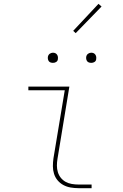

<svg xmlns="http://www.w3.org/2000/svg" viewBox="-20 -982 640 1002"><path d="M389 0Q369 0 348.5 -3.5Q328 -7 310.5 -16.5Q293 -26 280.5 -41Q268 -56 262 -75Q256 -94 256 -114.5Q256 -135 259 -156L318 -511H128V-530H342L280 -153Q277 -135 277 -117.5Q277 -100 282 -83.5Q287 -67 297.5 -54Q308 -41 322.5 -33Q337 -25 354.5 -22Q372 -19 389 -19H458V0ZM456 -654Q450 -654 444 -656Q438 -658 434.5 -663Q431 -668 430 -674Q429 -680 430 -686Q431 -691 433.5 -695Q436 -699 439.5 -701.5Q443 -704 447.5 -705.5Q452 -707 456 -707Q463 -707 468.5 -704.5Q474 -702 477.5 -697Q481 -692 482 -686Q483 -680 482 -674Q482 -669 479.5 -665Q477 -661 473 -658.5Q469 -656 465 -655Q461 -654 456 -654ZM256 -654Q250 -654 244 -656Q238 -658 234.5 -663Q231 -668 230 -674Q229 -680 230 -686Q231 -691 233.5 -695Q236 -699 239.5 -701.5Q243 -704 247.5 -705.5Q252 -707 256 -707Q263 -707 268.5 -704.5Q274 -702 277.5 -697Q281 -692 282 -686Q283 -680 282 -674Q282 -669 279.5 -665Q277 -661 273 -658.5Q269 -656 265 -655Q261 -654 256 -654ZM375 -809 362 -821 494 -962 510 -948Z"/></svg>

Font: Iosevka Curly Slab ThEx
Style: Italic
Weight: 100
Width: 7
Italic angle: -9°
Monospace: yes
Designer: Belleve Invis
Foundry: Belleve Invis
Version: Version 11.1.0; ttfautohint (v1.8.3)